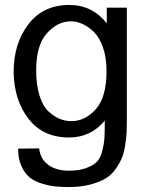

<svg xmlns="http://www.w3.org/2000/svg" viewBox="-20 -555 592 775"><path d="M35 -264Q35 -379 94.5 -457Q154 -535 260 -535Q352 -535 411 -461V-524H492V-70Q492 -39 491 -18.5Q490 2 485 33Q480 64 471 85Q462 106 445 129.5Q428 153 403.5 167Q379 181 342 190.5Q305 200 258 200Q227 200 203 197.5Q179 195 149 186Q119 177 99.5 161Q80 145 66.5 115.5Q53 86 53 45L138 44Q143 88 175.5 111Q208 134 257 134Q298 134 326 124Q354 114 369.5 99.5Q385 85 392.5 55.5Q400 26 401.5 1.5Q403 -23 403 -68Q346 0 259 0Q154 0 95.5 -75Q37 -150 35 -264ZM266 -469Q213 -469 169.5 -421Q126 -373 126 -271Q126 -212 139.5 -169Q153 -126 176 -105Q199 -84 221.5 -75Q244 -66 268 -66Q324 -66 367 -114.5Q410 -163 410 -268Q410 -323 395.5 -364Q381 -405 358.5 -426.5Q336 -448 312.5 -458.5Q289 -469 266 -469Z"/></svg>

Font: ColatingCofangSans
Style: Regular
Weight: 400
Foundry: GNU
Version: Version 412.227;June 27, 2022;FontCreator 11.0.0.2412 32-bit